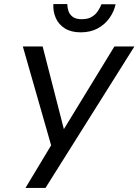

<svg xmlns="http://www.w3.org/2000/svg" viewBox="-20 -930 685 950"><path d="M244 -910H313Q313 -893 318.5 -876Q324 -859 339.5 -847Q355 -835 384 -835Q415 -835 434 -846.5Q453 -858 464.5 -875.5Q476 -893 482 -909H552Q544 -872 521.5 -840.5Q499 -809 463.5 -789.5Q428 -770 379 -770Q332 -770 301 -789.5Q270 -809 256 -841Q242 -873 244 -910ZM645 -700 205 0H106L233 -211L93 -700H191L296 -291L546 -700Z"/></svg>

Font: Jost*
Style: Italic
Weight: 400
Italic angle: -10°
Version: Version 3.7